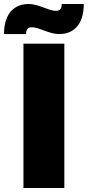

<svg xmlns="http://www.w3.org/2000/svg" viewBox="-65 -938 438 958"><path d="M52 0H256V-720H52ZM-45 -768H65C65 -793 75 -802 95 -802C113 -802 138 -792 154 -786C174 -779 201 -768 231 -768C295 -768 353 -808 353 -918H243C243 -893 233 -884 213 -884C195 -884 170 -894 154 -900C134 -907 107 -918 77 -918C13 -918 -45 -878 -45 -768Z"/></svg>

Font: Aspekta 900
Style: Regular
Weight: 900
Designer: Ivo Dolenc
Version: Version 2.000